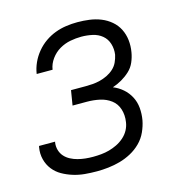

<svg xmlns="http://www.w3.org/2000/svg" viewBox="-86 -605 647 690"><g transform="rotate(-15 237.5 -260.0)"><path d="M192 8Q169 8 147 6Q125 4 104 -2.5Q83 -9 64.5 -19.5Q46 -30 33 -46.5Q20 -63 14.5 -84.5Q9 -106 13 -129L14 -134H74L73 -131Q71 -116 75 -102.5Q79 -89 88 -79Q97 -69 109.5 -62.5Q122 -56 135.5 -52.5Q149 -49 163 -47.5Q177 -46 192 -46Q207 -46 222.5 -47.5Q238 -49 252.5 -53Q267 -57 281.5 -64Q296 -71 308.5 -82Q321 -93 328.5 -107Q336 -121 338 -136Q342 -161 335 -183.5Q328 -206 310 -219.5Q292 -233 269 -238Q246 -243 221 -243H168L177 -298H231Q244 -298 257.5 -299Q271 -300 285 -303.5Q299 -307 312.5 -313.5Q326 -320 337 -330Q348 -340 354 -353Q360 -366 363 -380Q366 -401 360 -420.5Q354 -440 339 -452.5Q324 -465 303.5 -469.5Q283 -474 262 -474Q242 -474 221 -470Q200 -466 181 -455Q162 -444 148.5 -425.5Q135 -407 132 -386H73V-387Q76 -407 85 -427Q94 -447 108.5 -464.5Q123 -482 141 -494.5Q159 -507 179 -514.5Q199 -522 220 -525Q241 -528 262 -528Q285 -528 307 -525Q329 -522 349 -514Q369 -506 385.5 -492Q402 -478 411.5 -459Q421 -440 423.5 -418Q426 -396 422 -373Q419 -355 411.5 -337.5Q404 -320 390 -307Q376 -294 359.5 -284.5Q343 -275 325 -269Q345 -261 361 -247Q377 -233 387 -214Q397 -195 399 -172.5Q401 -150 397 -127Q393 -106 383.5 -85Q374 -64 357.5 -47.5Q341 -31 320.5 -20Q300 -9 278.5 -3Q257 3 235 5.5Q213 8 192 8Z"/></g></svg>

Font: Iosevka QP Light
Style: Italic
Weight: 300
Italic angle: -9°
Designer: Belleve Invis
Foundry: Belleve Invis
Version: Version 20.0.0; ttfautohint (v1.8.4)